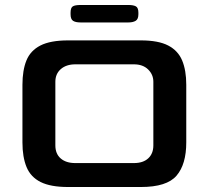

<svg xmlns="http://www.w3.org/2000/svg" viewBox="-20 -750 837 770"><path d="M253 0Q183 0 143 -20Q103 -40 86.5 -80Q70 -120 70 -179V-410Q70 -468 86 -507.5Q102 -547 142 -567.5Q182 -588 253 -588H545Q615 -588 654.5 -567.5Q694 -547 710.5 -507.5Q727 -468 727 -410V-179Q727 -91 688 -45.5Q649 0 545 0ZM282 -96H517Q554 -96 574.5 -115Q595 -134 595 -167V-422Q595 -451 574 -471.5Q553 -492 517 -492H282Q246 -492 224 -473Q202 -454 202 -422V-167Q202 -133 223.5 -114.5Q245 -96 282 -96ZM303 -660Q283 -660 273 -666.5Q263 -673 263 -693V-699Q263 -719 272 -724.5Q281 -730 303 -730H495Q515 -730 525 -724.5Q535 -719 535 -699V-693Q535 -673 524 -666.5Q513 -660 495 -660Z"/></svg>

Font: Goldman
Style: Regular
Weight: 400
Designer: Jaikishan Patel
Version: Version 1.000; ttfautohint (v1.8.3)